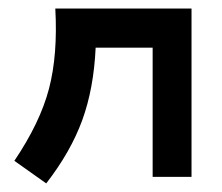

<svg xmlns="http://www.w3.org/2000/svg" viewBox="-20 -409 513 444"><path d="M107.9 -389.2H422.9V0H333V-298.8H201.2Q196.8 -204.1 170.2 -131.1Q143.6 -58.1 86.9 15.1L13.2 -37.1Q72.8 -125.5 93.3 -203.9Q113.8 -282.2 107.9 -389.2Z"/></svg>

Font: Neutral Grotesk
Style: Regular
Weight: 400
Designer: Nawras Khrais
Foundry: Nawras Khrais
Version: Version 1.000;PS 001.000;hotconv 1.0.88;makeotf.lib2.5.64775